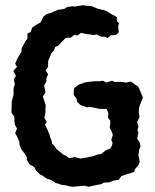

<svg xmlns="http://www.w3.org/2000/svg" viewBox="-20 -702 592 735"><path d="M258 13 245 11 230 7 218 6 192 -2 176 -13 159 -18 144 -29 133 -34 119 -48 110 -63 92 -74 82 -92 83 -101 73 -116 62 -130 55 -146 54 -159 45 -180 38 -192 45 -210 37 -225 35 -239V-255L24 -270L25 -314L32 -339V-366L37 -379L33 -398L41 -412L31 -430L45 -446L38 -458L48 -481L62 -503L63 -518L72 -534L77 -544L85 -554V-574L97 -579L103 -596L122 -609L135 -616L146 -638L158 -648L173 -652L182 -656L201 -664L226 -668L237 -675L257 -678L266 -677L297 -682L312 -680L329 -679L339 -675L356 -668L379 -663L391 -658L398 -653L427 -637L428 -620L436 -614L432 -599L435 -579L424 -568L405 -567L391 -556L385 -561L366 -562L350 -570L339 -568L325 -570L309 -572L290 -576L276 -566L265 -569L251 -558L231 -557L222 -547L215 -540L203 -527L191 -522L187 -509L177 -499L174 -491L166 -473L164 -464V-446L155 -433L164 -417L158 -403L157 -388L149 -375L154 -348L144 -333L155 -299L154 -284V-270L150 -251L159 -234L152 -225L161 -207L169 -188L172 -177L178 -162L179 -153L189 -142L196 -132L210 -120L224 -109L232 -106L245 -96L265 -101L288 -95L312 -99L339 -105L352 -110L368 -113L384 -126L403 -134L408 -144L411 -155L406 -166L412 -186L406 -202L400 -213L402 -229V-240L393 -253L395 -269L388 -285H368L356 -286L339 -290L322 -293L314 -291L288 -300L275 -313L273 -324L262 -339L263 -363L274 -373L284 -379L307 -387L323 -389L342 -391H362L374 -393L387 -386L409 -393L420 -388L441 -389L464 -386L481 -390L496 -379L510 -370L517 -353L527 -328L516 -301L512 -287L511 -273L514 -254L505 -235L510 -217L506 -203L510 -194L505 -172L515 -156L518 -141L513 -130L510 -108L515 -82L509 -69L496 -53L494 -44L459 -33L445 -28L434 -13L416 -11L398 -4L377 -3L368 3L350 6L320 13L303 9Z"/></svg>

Font: Winky Rough Medium
Style: Regular
Weight: 500
Designer: Simon Atzbach
Foundry: typofactur
Version: Version 1.206; ttfautohint (v1.8.4.7-5d5b)